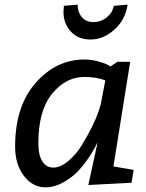

<svg xmlns="http://www.w3.org/2000/svg" viewBox="-20 -796 630 826"><path d="M468 -80 555 -65 546 -10 360 0 400 -184Q360 -104 310 -54Q286 -30 249.5 -10Q213 10 176 10Q120 10 82.5 -40Q45 -90 45 -165Q45 -339 133.5 -439.5Q222 -540 343 -540Q372 -540 400 -532.5Q428 -525 442 -518L455 -510L485 -530H540ZM413 -345 433 -450Q395 -465 343 -465Q263 -465 204 -392.5Q145 -320 145 -180Q145 -129 162 -102Q179 -75 209.5 -75Q240 -75 273.5 -103Q307 -131 331 -170Q383 -255 404 -317ZM470 -771 529 -776Q519 -710 471.5 -668Q424 -626 370 -626Q316 -626 284.5 -660.5Q253 -695 253 -745L255 -771L314 -776Q314 -744 332 -722.5Q350 -701 381.5 -701Q413 -701 435.5 -718.5Q458 -736 464 -753Z"/></svg>

Font: Bitter
Style: Italic
Weight: 400
Italic angle: -9°
Designer: Sol Matas
Foundry: Sol Matas
Version: Version 1.001